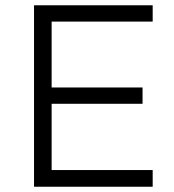

<svg xmlns="http://www.w3.org/2000/svg" viewBox="-20 -710 662 730"><path d="M109.4 0V-689.9H560.5V-627.9H176.3V-377.4H522V-315.4H176.3V-63.5H560.5V0Z"/></svg>

Font: HK Grotesk Legacy
Style: Regular
Weight: 400
Designer: Alfredo Marco Pradil
Foundry: Hanken Design Co.
Version: Version 2.022;PS 002.022;hotconv 1.0.88;makeotf.lib2.5.64775